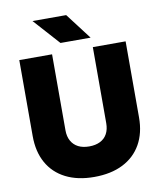

<svg xmlns="http://www.w3.org/2000/svg" viewBox="-97 -978 894 1067"><g transform="rotate(-10 350.0 -444.5)"><path d="M348 12Q255 12 188 -22Q121 -56 85.5 -119.5Q50 -183 50 -271V-700H235V-271Q235 -236 249 -211Q263 -186 288.5 -173Q314 -160 350 -160Q386 -160 412 -173Q438 -186 451.5 -211Q465 -236 465 -271V-700H650V-271Q650 -183 614 -119.5Q578 -56 510.5 -22Q443 12 348 12ZM292 -754 160 -901H350L462 -754Z"/></g></svg>

Font: Figtree Black
Style: Regular
Weight: 900
Designer: Erik Kennedy
Foundry: Erik Kennedy
Version: Version 2.001;gftools[0.9.30]